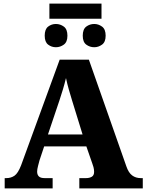

<svg xmlns="http://www.w3.org/2000/svg" viewBox="-20 -1045 812 1065"><path d="M254 -941V-1025H543V-941ZM290 -783Q266 -783 247 -797.5Q228 -812 228 -847Q228 -883 247 -897.5Q266 -912 290 -912Q314 -912 334 -897.5Q354 -883 354 -847Q354 -812 334 -797.5Q314 -783 290 -783ZM503 -783Q478 -783 458.5 -797.5Q439 -812 439 -847Q439 -883 458.5 -897.5Q478 -912 503 -912Q526 -912 546 -897.5Q566 -883 566 -847Q566 -812 546 -797.5Q526 -783 503 -783ZM6 0V-57H15Q41 -57 60.5 -70.5Q80 -84 97 -128L311 -714H473L681 -122Q693 -87 713 -72Q733 -57 761 -57H772V0H420V-57H457Q476 -57 489 -64.5Q502 -72 502 -92Q502 -105 498.5 -118Q495 -131 492 -138L459 -233H225L199 -155Q196 -143 191 -124.5Q186 -106 186 -93Q186 -76 195.5 -66.5Q205 -57 228 -57H272V0ZM246 -299H438L380 -487Q371 -516 362 -547.5Q353 -579 346 -612Q338 -579 329 -549Q320 -519 310 -489Z"/></svg>

Font: Noto Serif ExtraBold
Style: Regular
Weight: 800
Designer: Monotype Design Team
Foundry: Monotype Imaging Inc.
Version: Version 2.014